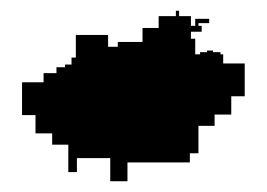

<svg xmlns="http://www.w3.org/2000/svg" viewBox="-20 -388 497 357"><path d="M21 -174H46V-140H77V-119H107V-68H123V-94H185V-51H217V-86H239H240H271H333V-103H349V-154H379V-175H410V-209H435V-270H395V-287H390V-291H376V-294H365V-291H352V-287H343V-316H335V-329H355V-340H349V-345H369V-353H349H343V-345V-340H335V-358H313V-368H307V-358H275V-336H245V-310H199V-301H181V-323H121V-281H113V-268H101V-263H85V-252H61V-235H21Z"/></svg>

Font: Camosport
Style: Regular
Weight: 400
Version: Version 001.000